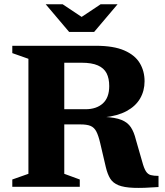

<svg xmlns="http://www.w3.org/2000/svg" viewBox="-20 -904 798 929"><path d="M393.5 -375.5Q446.5 -375.5 477.5 -403.5Q508.5 -431.5 508.5 -487.5Q508.5 -524.5 495.8 -549.5Q483 -574.5 453.5 -587.5Q424 -600.5 374.5 -600.5H170L188.5 -682.5H443.5Q529.5 -682.5 581.2 -660Q633 -637.5 656.2 -598.8Q679.5 -560 679.5 -511Q679.5 -464.5 657.8 -427.2Q636 -390 592.5 -366.5Q549 -343 482.5 -336V-338.5Q537.5 -336 567.8 -323.8Q598 -311.5 613.2 -288.2Q628.5 -265 637.5 -228L668 -122Q676.5 -90 686 -75.2Q695.5 -60.5 709.8 -56.8Q724 -53 747 -53V1Q673 6.5 626.5 4.8Q580 3 553.2 -7.8Q526.5 -18.5 513.2 -40Q500 -61.5 492 -95.5L464.5 -213Q456 -249 445.8 -268.2Q435.5 -287.5 418 -294.8Q400.5 -302 369.5 -302H185.5L166.5 -375.5ZM291 -682.5V-63L366 -35.5V0H39.5V-35.5L117.5 -63V-619.5L39.5 -647V-682.5ZM389.5 -812.5H360.5L467 -883.5H549L435.5 -749.5H314.5L201 -883.5H283Z"/></svg>

Font: Newsreader
Style: Bold
Weight: 700
Designer: Hugues Gentile
Foundry: Production Type
Version: Version 1.003